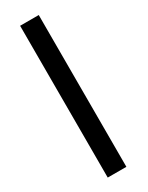

<svg xmlns="http://www.w3.org/2000/svg" viewBox="-195 -768 618 803"><g transform="rotate(-30 113.5 -366.5)"><path d="M66 0V-733H156V0Z"/></g></svg>

Font: MongolianScript
Style: Regular
Weight: 400
Designer: Bolorsoft LLC, NUM
Foundry: Bolorsoft LLC
Version: Version 3.2